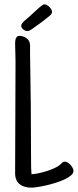

<svg xmlns="http://www.w3.org/2000/svg" viewBox="-20 -866 362 893"><path d="M321.8 -71.3Q321.8 -60.1 309.8 -49.8Q297.9 -39.6 279.1 -31Q260.3 -22.5 237.5 -15.4Q214.8 -8.3 193.1 -3.4Q171.4 1.5 153.3 4.2Q135.3 6.8 126.5 6.8Q109.9 6.8 95.9 2.9Q82 -1 71.8 -9Q61.5 -17.1 55.9 -29.8Q50.3 -42.5 50.3 -60.5Q50.3 -190.9 51.3 -320.3Q52.2 -449.7 52.2 -581.1Q52.2 -601.6 51.3 -621.6Q50.3 -641.6 50.3 -662.1Q50.3 -667 50.8 -673.6Q51.3 -680.2 53.2 -685.8Q55.2 -691.4 59.1 -695.3Q63 -699.2 69.8 -699.2Q76.7 -699.2 84.2 -697.3Q91.8 -695.3 98.4 -691.4Q105 -687.5 110.1 -681.9Q115.2 -676.3 117.7 -668.9Q120.1 -660.2 119.9 -650.1Q119.6 -640.1 119.6 -629.9Q122.1 -500 123.3 -372.1Q124.5 -244.1 124.5 -114.3Q124.5 -99.6 124.8 -85Q125 -70.3 126.5 -55.7Q139.6 -56.2 158.7 -60.1Q177.7 -64 197 -70.1Q216.3 -76.2 233.4 -84Q250.5 -91.8 260.3 -100.6Q264.6 -105 269.5 -109.6Q274.4 -114.3 281.7 -114.3Q288.1 -114.3 295.2 -109.9Q302.2 -105.5 308.1 -98.9Q314 -92.3 317.9 -85Q321.8 -77.6 321.8 -71.3ZM78.6 -746.1Q78.6 -751 82.8 -756.8Q86.9 -762.7 92.5 -768.1Q98.1 -773.4 104 -778.1Q109.9 -782.7 113.8 -786.1L161.6 -830.1Q167.5 -834.5 174.1 -840.1Q180.7 -845.7 188 -845.7Q192.9 -845.7 199 -842Q205.1 -838.4 210.2 -833.3Q215.3 -828.1 218.8 -821.8Q222.2 -815.4 222.2 -810.5Q222.2 -809.6 222.2 -808.6Q222.2 -807.6 221.2 -806.6Q219.7 -800.8 215.3 -796.4Q210.9 -792 205.6 -788.1Q190.4 -775.9 182.4 -769.8Q174.3 -763.7 167.5 -758.5Q160.6 -753.4 152.1 -747.6Q143.6 -741.7 128.4 -730.5Q123 -726.6 117.9 -724.1Q112.8 -721.7 106.9 -721.7Q102.5 -721.7 97.7 -723.6Q92.8 -725.6 88.4 -729Q84 -732.4 81.3 -736.8Q78.6 -741.2 78.6 -746.1Z"/></svg>

Font: Just Another Hand
Style: Regular
Weight: 400
Designer: Astigmatic (AOETI)
Foundry: Astigmatic (AOETI)
Version: Version 1.001